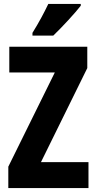

<svg xmlns="http://www.w3.org/2000/svg" viewBox="-20 -950 488 970"><path d="M388 -921V-930H224C203 -886 177 -837 144 -784V-770H249C296 -815 360 -885 388 -921ZM427 0V-131H187L421 -606V-714H27V-584H257L22 -108V0Z"/></svg>

Font: Noto Sans Armenian ExtraCondensed ExtraBold
Style: Regular
Weight: 800
Width: 2
Designer: Monotype Design Team
Foundry: Monotype Imaging Inc.
Version: Version 2.008